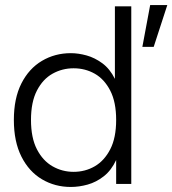

<svg xmlns="http://www.w3.org/2000/svg" viewBox="-20 -730 684 762"><path d="M261 12Q198 12 146.5 -18.5Q95 -49 65 -108.5Q35 -168 35 -254Q35 -340 65 -399Q95 -458 146.5 -488.5Q198 -519 261 -519Q291 -519 323.5 -510Q356 -501 386 -479Q416 -457 436 -417V-705H501V0H441V-95Q422 -54 392 -30.5Q362 -7 328 2.5Q294 12 261 12ZM272 -48Q318 -48 356 -70Q394 -92 417.5 -137.5Q441 -183 441 -254Q441 -325 417.5 -370.5Q394 -416 356 -437.5Q318 -459 272 -459Q227 -459 188.5 -437.5Q150 -416 126.5 -370.5Q103 -325 103 -254Q103 -183 126.5 -137.5Q150 -92 188.5 -70Q227 -48 272 -48ZM545 -544 576 -710H644L590 -544Z"/></svg>

Font: TikTok Sans Light
Style: Regular
Weight: 300
Version: Version 4.000